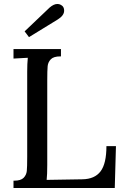

<svg xmlns="http://www.w3.org/2000/svg" viewBox="-20 -947 618 967"><path d="M48 0ZM558 0H48V-37H51Q85 -37 99 -51.5Q113 -66 115 -86Q117 -106 117 -158V-586Q117 -626 120 -656L48 -652V-700H287V-663H284Q250 -663 236 -648.5Q222 -634 220 -614Q218 -594 218 -542V-117Q218 -67 215 -41L395 -44Q457 -45 486.5 -84Q516 -123 516 -211H564ZM303 -893Q303 -869 271 -849L126 -760L104 -789L230 -909Q251 -927 269 -927Q279 -927 286.5 -922.5Q294 -918 297 -914Q303 -906 303 -893Z"/></svg>

Font: Sumana
Style: Regular
Weight: 400
Designer: Cyreal, Alexei Vanyashin (Devanagari), Olga Karpushina (Latin)
Foundry: Cyreal
Version: Version 1.015;PS 001.015;hotconv 1.0.70;makeotf.lib2.5.58329